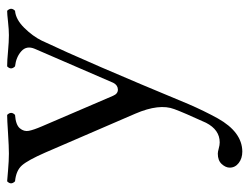

<svg xmlns="http://www.w3.org/2000/svg" viewBox="-100 -354 695 535"><g transform="rotate(-90 247.5 -86.5)"><path d="M185.1 172.9Q147 240.7 92.8 241.2Q73.7 241.2 60.8 231.2Q47.9 221.2 47.9 206.1Q47.9 194.8 57.9 183.8Q67.9 172.9 86.9 172.9Q91.8 172.9 101.3 175.5Q110.8 178.2 118.2 178.2Q153.3 178.2 172.9 140.1Q201.7 77.1 210.9 51.8Q227.1 9.8 198.2 -57.1L89.8 -308.1Q68.8 -356 54.4 -372.6Q40 -389.2 9.8 -392.1Q-1.5 -403.3 9.8 -414.1Q11.7 -414.1 39.8 -411.6Q67.9 -409.2 86.9 -409.2Q106 -409.2 143.6 -411.6Q181.2 -414.1 194.8 -414.1Q206.1 -402.8 194.8 -392.1Q167 -390.1 157.5 -378.7Q147.9 -367.2 150.4 -354Q152.8 -340.8 163.1 -316.9L248 -119.1Q253.9 -105 265.9 -105.5Q277.8 -106 284.2 -118.2L378.9 -336.9Q388.7 -359.9 372.3 -374.5Q356 -389.2 330.1 -392.1Q318.8 -403.3 330.1 -414.1Q346.2 -414.1 372.6 -411.6Q398.9 -409.2 417 -409.2Q432.1 -409.2 454.1 -411.6Q476.1 -414.1 484.9 -414.1Q496.1 -402.8 484.9 -392.1Q460.9 -390.1 437.5 -366.5Q414.1 -342.8 401.9 -317.9Q341.8 -190.9 225.1 90.8Q206.1 134.8 185.1 172.9Z"/></g></svg>

Font: Linux Libertine Display
Style: Regular
Weight: 400
Designer: Philipp H. Poll
Foundry: Philipp H. Poll
Version: Version 5.0.9